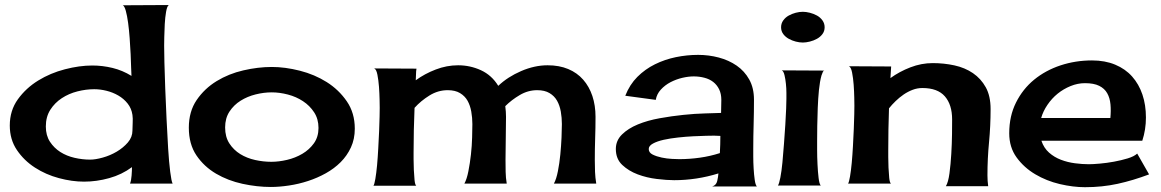

<svg xmlns="http://www.w3.org/2000/svg" viewBox="-20 -741 4688 775"><path d="M504.9 0Q509.8 -12.7 511.2 -32.7Q512.7 -52.7 512.7 -66.4Q471.7 -36.1 420.9 -22Q370.1 -7.8 319.3 -7.8Q270.5 -7.8 217.8 -22Q165 -36.1 121.1 -64.5Q77.1 -92.8 48.3 -135.3Q19.5 -177.7 19.5 -234.4Q19.5 -294.9 52.2 -340.3Q85 -385.7 134.3 -416Q183.6 -446.3 242.2 -461.4Q300.8 -476.6 352.5 -476.6Q393.6 -476.6 434.1 -466.8Q474.6 -457 510.7 -434.6Q509.8 -444.3 509.3 -468.3Q508.8 -492.2 507.3 -522.9Q505.9 -553.7 503.4 -586.9Q501 -620.1 497.1 -648.9Q493.2 -677.7 487.8 -697.3Q482.4 -716.8 475.6 -719.7L661.1 -720.7Q654.3 -715.8 650.4 -693.4Q646.5 -670.9 645 -643.6Q643.6 -616.2 643.1 -591.3Q642.6 -566.4 642.6 -556.6Q642.6 -536.1 643.6 -489.3Q644.5 -442.4 647 -383.3Q649.4 -324.2 652.3 -260.3Q655.3 -196.3 658.7 -141.6Q662.1 -86.9 667 -47.9Q671.9 -8.8 676.8 0ZM343.8 -96.7Q365.2 -96.7 395 -105Q424.8 -113.3 451.2 -128.9Q477.5 -144.5 496.1 -166Q514.6 -187.5 514.6 -213.9Q514.6 -229.5 515.6 -246.1Q516.6 -262.7 514.6 -277.3Q510.7 -303.7 495.1 -323.2Q479.5 -342.8 457.5 -355.5Q435.5 -368.2 410.2 -374.5Q384.8 -380.9 360.4 -380.9Q327.1 -380.9 292.5 -372.1Q257.8 -363.3 229.5 -344.7Q201.2 -326.2 183.1 -297.9Q165 -269.5 165 -230.5Q165 -194.3 181.6 -168.9Q198.2 -143.6 223.6 -127.4Q249 -111.3 280.8 -104Q312.5 -96.7 343.8 -96.7Z M1077.1 -470.7Q1130.9 -470.7 1190.4 -455.6Q1250 -440.4 1298.8 -409.7Q1347.7 -378.9 1379.9 -332Q1412.1 -285.2 1412.1 -221.7Q1412.1 -179.7 1396.5 -146Q1380.9 -112.3 1355 -86.4Q1329.1 -60.5 1294.9 -41.5Q1260.7 -22.5 1223.1 -10.3Q1185.5 2 1146.5 7.8Q1107.4 13.7 1073.2 13.7Q1017.6 13.7 959 1Q900.4 -11.7 852.1 -40Q803.7 -68.4 772.9 -113.8Q742.2 -159.2 742.2 -225.6Q742.2 -291 773.9 -337.4Q805.7 -383.8 854.5 -413.6Q903.3 -443.4 962.4 -457Q1021.5 -470.7 1077.1 -470.7ZM888.7 -226.6Q888.7 -188.5 905.8 -162.1Q922.9 -135.7 949.7 -119.1Q976.6 -102.5 1009.8 -95.2Q1043 -87.9 1075.2 -87.9Q1105.5 -87.9 1138.7 -95.7Q1171.9 -103.5 1200.2 -120.1Q1228.5 -136.7 1247.1 -162.6Q1265.6 -188.5 1265.6 -224.6Q1265.6 -260.7 1248 -287.6Q1230.5 -314.5 1203.1 -332.5Q1175.8 -350.6 1142.1 -359.4Q1108.4 -368.2 1077.1 -368.2Q1044.9 -368.2 1011.7 -359.9Q978.5 -351.6 951.2 -334.5Q923.8 -317.4 906.2 -290.5Q888.7 -263.7 888.7 -226.6Z M2215.8 0Q2225.6 -17.6 2231.9 -49.8Q2238.3 -82 2241.7 -117.2Q2245.1 -152.3 2246.6 -186Q2248 -219.7 2248 -240.2Q2248 -265.6 2243.7 -290.5Q2239.3 -315.4 2228.5 -334.5Q2217.8 -353.5 2198.2 -365.2Q2178.7 -377 2148.4 -377Q2111.3 -377 2078.1 -357.4Q2044.9 -337.9 2019.5 -312.5Q2022.5 -290 2022.5 -269.5Q2022.5 -225.6 2021.5 -182.6Q2020.5 -139.6 2020.5 -95.7Q2020.5 -71.3 2021 -47.4Q2021.5 -23.4 2025.4 0H1854.5Q1864.3 -17.6 1870.6 -49.8Q1877 -82 1880.9 -117.2Q1884.8 -152.3 1885.7 -186Q1886.7 -219.7 1886.7 -240.2Q1886.7 -265.6 1882.3 -290.5Q1877.9 -315.4 1867.2 -334.5Q1856.4 -353.5 1836.9 -365.2Q1817.4 -377 1787.1 -377Q1748 -377 1713.4 -355.5Q1678.7 -334 1653.3 -305.7Q1651.4 -260.7 1650.4 -215.8Q1649.4 -170.9 1649.4 -125Q1649.4 -118.2 1649.4 -98.1Q1649.4 -78.1 1650.4 -55.7Q1651.4 -33.2 1653.3 -14.2Q1655.3 4.9 1660.2 8.8H1487.3Q1491.2 3.9 1495.1 -19Q1499 -42 1502 -73.7Q1504.9 -105.5 1506.8 -142.1Q1508.8 -178.7 1510.3 -211.9Q1511.7 -245.1 1512.2 -270.5Q1512.7 -295.9 1512.7 -305.7Q1512.7 -313.5 1512.2 -338.4Q1511.7 -363.3 1509.8 -390.1Q1507.8 -417 1503.4 -439.5Q1499 -461.9 1490.2 -464.8L1661.1 -463.9Q1659.2 -453.1 1659.2 -440.9Q1659.2 -428.7 1658.2 -417Q1694.3 -443.4 1738.8 -460.4Q1783.2 -477.5 1829.1 -477.5Q1877.9 -477.5 1921.4 -457.5Q1964.8 -437.5 1991.2 -394.5Q2029.3 -430.7 2083.5 -454.1Q2137.7 -477.5 2190.4 -477.5Q2237.3 -477.5 2273.4 -462.4Q2309.6 -447.3 2334 -419.4Q2358.4 -391.6 2371.1 -353.5Q2383.8 -315.4 2383.8 -269.5Q2383.8 -225.6 2382.3 -182.6Q2380.9 -139.6 2380.9 -95.7Q2380.9 -71.3 2381.8 -47.4Q2382.8 -23.4 2386.7 0Z M2854.5 11.7Q2871.1 6.8 2875 -10.3Q2878.9 -27.3 2879.9 -41Q2835.9 -27.3 2791 -20.5Q2746.1 -13.7 2701.2 -13.7Q2671.9 -13.7 2631.3 -18.6Q2590.8 -23.4 2554.2 -37.1Q2517.6 -50.8 2491.7 -75.2Q2465.8 -99.6 2465.8 -139.6Q2465.8 -173.8 2490.7 -198.2Q2515.6 -222.7 2554.7 -238.8Q2593.8 -254.9 2642.6 -263.7Q2691.4 -272.5 2738.3 -277.3Q2785.2 -282.2 2826.2 -283.2Q2867.2 -284.2 2890.6 -285.2Q2890.6 -298.8 2891.1 -311.5Q2891.6 -324.2 2891.6 -337.9Q2891.6 -362.3 2882.8 -380.4Q2874 -398.4 2858.9 -410.2Q2843.8 -421.9 2823.2 -427.2Q2802.7 -432.6 2780.3 -432.6Q2758.8 -432.6 2733.9 -426.8Q2709 -420.9 2686.5 -409.2Q2664.1 -397.5 2647.5 -379.4Q2630.9 -361.3 2627 -337.9L2503.9 -354.5Q2521.5 -399.4 2552.7 -430.7Q2584 -461.9 2623.5 -481.4Q2663.1 -501 2708 -510.3Q2752.9 -519.5 2797.9 -519.5Q2840.8 -519.5 2881.3 -508.8Q2921.9 -498 2953.6 -476.1Q2985.4 -454.1 3004.4 -419.9Q3023.4 -385.7 3023.4 -338.9Q3023.4 -289.1 3022 -239.7Q3020.5 -190.4 3020.5 -140.6Q3020.5 -131.8 3020.5 -108.9Q3020.5 -85.9 3022 -61Q3023.4 -36.1 3026.4 -15.1Q3029.3 5.9 3035.2 11.7ZM2598.6 -139.6Q2598.6 -125 2614.3 -117.2Q2629.9 -109.4 2650.9 -105Q2671.9 -100.6 2692.4 -99.6Q2712.9 -98.6 2721.7 -98.6Q2762.7 -98.6 2804.7 -104.5Q2846.7 -110.4 2885.7 -123Q2886.7 -140.6 2887.2 -158.2Q2887.7 -175.8 2887.7 -192.4L2862.3 -193.4Q2853.5 -193.4 2830.6 -192.9Q2807.6 -192.4 2778.3 -190.9Q2749 -189.5 2717.3 -186Q2685.5 -182.6 2659.2 -176.8Q2632.8 -170.9 2615.7 -161.6Q2598.6 -152.3 2598.6 -139.6Z M3135.7 -457 3307.6 -456.1Q3302.7 -455.1 3300.3 -447.8Q3297.9 -440.4 3295.9 -436.5Q3289.1 -412.1 3285.6 -377.4Q3282.2 -342.8 3280.8 -305.2Q3279.3 -267.6 3278.8 -232.4Q3278.3 -197.3 3278.3 -170.9Q3278.3 -162.1 3278.3 -135.3Q3278.3 -108.4 3279.8 -78.1Q3281.2 -47.9 3284.2 -22.9Q3287.1 2 3293 7.8H3120.1Q3125 1 3129.9 -24.4Q3134.8 -49.8 3138.2 -85Q3141.6 -120.1 3144.5 -160.6Q3147.5 -201.2 3149.9 -237.8Q3152.3 -274.4 3153.3 -303.2Q3154.3 -332 3154.3 -342.8Q3154.3 -348.6 3154.3 -366.2Q3154.3 -383.8 3152.3 -402.8Q3150.4 -421.9 3146.5 -438Q3142.6 -454.1 3135.7 -457ZM3220.7 -693.4Q3233.4 -693.4 3249 -689.5Q3264.6 -685.5 3277.8 -678.2Q3291 -670.9 3299.8 -658.7Q3308.6 -646.5 3308.6 -630.9Q3308.6 -615.2 3299.8 -603.5Q3291 -591.8 3277.8 -584.5Q3264.6 -577.1 3249 -573.2Q3233.4 -569.3 3220.7 -569.3Q3207 -569.3 3191.9 -573.2Q3176.8 -577.1 3163.6 -584.5Q3150.4 -591.8 3141.6 -603.5Q3132.8 -615.2 3132.8 -630.9Q3132.8 -646.5 3141.6 -658.7Q3150.4 -670.9 3163.6 -678.2Q3176.8 -685.5 3191.9 -689.5Q3207 -693.4 3220.7 -693.4Z M3978.5 -300.8Q3978.5 -233.4 3972.2 -167Q3965.8 -100.6 3965.8 -33.2Q3965.8 -10.7 3968.8 10.7H3797.9Q3807.6 -4.9 3812.5 -41.5Q3817.4 -78.1 3819.8 -119.6Q3822.3 -161.1 3822.8 -199.7Q3823.2 -238.3 3823.2 -258.8Q3823.2 -318.4 3793.9 -352.1Q3764.6 -385.7 3703.1 -385.7Q3682.6 -385.7 3663.6 -378.4Q3644.5 -371.1 3627.4 -359.4Q3610.4 -347.7 3595.2 -333Q3580.1 -318.4 3568.4 -303.7Q3565.4 -218.8 3565.4 -133.8Q3565.4 -127 3565.4 -106.9Q3565.4 -86.9 3566.4 -64.5Q3567.4 -42 3569.3 -22.9Q3571.3 -3.9 3576.2 0H3403.3Q3407.2 -5.9 3411.1 -28.8Q3415 -51.8 3418 -83.5Q3420.9 -115.2 3422.9 -151.4Q3424.8 -187.5 3426.3 -220.7Q3427.7 -253.9 3428.2 -279.3Q3428.7 -304.7 3428.7 -314.5Q3428.7 -322.3 3428.2 -347.2Q3427.7 -372.1 3425.8 -398.9Q3423.8 -425.8 3419.4 -448.2Q3415 -470.7 3406.2 -473.6L3577.1 -472.7L3574.2 -425.8Q3610.4 -452.1 3654.8 -469.2Q3699.2 -486.3 3745.1 -486.3Q3790 -486.3 3832.5 -477.1Q3875 -467.8 3907.2 -445.8Q3939.5 -423.8 3959 -388.7Q3978.5 -353.5 3978.5 -300.8Z M4359.4 14.6Q4311.5 14.6 4257.8 2Q4204.1 -10.7 4158.7 -37.6Q4113.3 -64.5 4083.5 -105.5Q4053.7 -146.5 4053.7 -203.1Q4053.7 -272.5 4081.1 -327.1Q4108.4 -381.8 4154.3 -419.4Q4200.2 -457 4260.7 -477.1Q4321.3 -497.1 4387.7 -497.1Q4440.4 -497.1 4481.4 -480Q4522.5 -462.9 4549.8 -432.1Q4577.1 -401.4 4591.3 -359.4Q4605.5 -317.4 4605.5 -266.6Q4605.5 -217.8 4590.8 -172.9H4183.6Q4193.4 -143.6 4214.4 -125Q4235.4 -106.4 4262.2 -96.2Q4289.1 -85.9 4318.8 -82Q4348.6 -78.1 4375 -78.1Q4391.6 -78.1 4419.4 -80.6Q4447.3 -83 4476.6 -88.4Q4505.9 -93.8 4531.7 -101.6Q4557.6 -109.4 4570.3 -121.1L4618.2 -37.1Q4553.7 -12.7 4491.2 1Q4428.7 14.6 4359.4 14.6ZM4359.4 -405.3Q4330.1 -405.3 4301.3 -393.6Q4272.5 -381.8 4249 -362.8Q4225.6 -343.8 4208 -317.9Q4190.4 -292 4182.6 -264.6H4461.9Q4464.8 -293.9 4462.4 -319.8Q4460 -345.7 4449.2 -364.7Q4438.5 -383.8 4417 -394.5Q4395.5 -405.3 4359.4 -405.3Z"/></svg>

Font: Cherry Cream Soda
Style: Regular
Weight: 400
Designer: Font Diner, Inc
Foundry: Font Diner, Inc
Version: Version 1.000